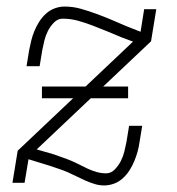

<svg xmlns="http://www.w3.org/2000/svg" viewBox="-20 -558 540 586"><path d="M298 8Q283 8 268.5 3.5Q254 -1 240.5 -7Q227 -13 214 -19.5Q201 -26 187.5 -32Q174 -38 160 -42.5Q146 -47 132 -52L67 -72L55 0H18L34 -98L386 -431L351 -444Q330 -453 308 -462Q286 -471 264 -479.5Q242 -488 219 -494.5Q196 -501 171 -501Q156 -501 144.5 -489Q133 -477 126 -463Q119 -449 115.5 -434.5Q112 -420 109 -405L101 -356H61L69 -405Q72 -420 75.5 -434.5Q79 -449 85 -463.5Q91 -478 99.5 -491.5Q108 -505 120 -516Q132 -527 147 -532.5Q162 -538 177 -538Q203 -538 227.5 -531Q252 -524 275 -515.5Q298 -507 320.5 -497.5Q343 -488 366 -478L409 -461L420 -530H457L441 -432L92 -102L144 -87Q157 -82 170.5 -77.5Q184 -73 197 -67.5Q210 -62 222.5 -55.5Q235 -49 248 -43Q261 -37 275 -33Q289 -29 304 -29Q319 -29 330.5 -41Q342 -53 349 -67Q356 -81 359.5 -95.5Q363 -110 366 -125L374 -174H414L406 -125Q404 -110 400 -95.5Q396 -81 390 -66.5Q384 -52 375.5 -38.5Q367 -25 355 -14Q343 -3 328 2.5Q313 8 298 8ZM108 -258V-294H371V-258Z"/></svg>

Font: Iosevka Slab Extralight
Style: Italic
Weight: 200
Italic angle: -9°
Monospace: yes
Designer: Belleve Invis
Foundry: Belleve Invis
Version: Version 11.1.1; ttfautohint (v1.8.3)